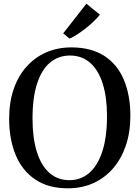

<svg xmlns="http://www.w3.org/2000/svg" viewBox="-20 -1008 755 1039"><path d="M351 11Q243.5 12 171.8 -36Q100 -84 64.8 -169.2Q29.5 -254.5 29.5 -365.5Q29.5 -454.5 54 -525.8Q78.5 -597 123.8 -647.5Q169 -698 230.5 -724.8Q292 -751.5 366.5 -751.5Q473 -751.5 544 -705.8Q615 -660 650.2 -576.5Q685.5 -493 685.5 -381Q685.5 -292.5 661 -220.5Q636.5 -148.5 592 -97Q547.5 -45.5 486.2 -17.5Q425 10.5 351 11ZM356 -33Q417.5 -33 463 -72.2Q508.5 -111.5 533.8 -188.8Q559 -266 559 -381Q559 -481.5 536 -554.8Q513 -628 468.2 -667.8Q423.5 -707.5 358.5 -707.5Q297 -707.5 251.5 -670Q206 -632.5 181 -556.5Q156 -480.5 156 -365.5Q156 -263 178.8 -188.5Q201.5 -114 246.2 -73.5Q291 -33 356 -33ZM356 -799.5 322 -827.5 447.5 -988 520.5 -928.5Q507 -911.5 487.2 -892.5Q467.5 -873.5 444.8 -855.5Q422 -837.5 399.5 -822.8Q377 -808 357 -799.5Z"/></svg>

Font: Merriweather 60pt Medium
Style: Regular
Weight: 500
Version: Version 2.100